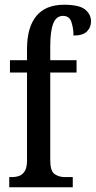

<svg xmlns="http://www.w3.org/2000/svg" viewBox="-20 -790 404 810"><path d="M19 0V-43H32Q47 -43 61 -48Q75 -53 84.5 -68Q94 -83 94 -114V-484H22V-536H94V-584Q94 -674 133 -722Q172 -770 250 -770Q315 -770 339.5 -749.5Q364 -729 364 -700Q364 -675 347 -657.5Q330 -640 290 -640Q290 -670 281.5 -696.5Q273 -723 246 -723Q217 -723 204.5 -690.5Q192 -658 192 -595V-536H303V-484H192V-114Q192 -68 210.5 -55.5Q229 -43 253 -43H287V0Z"/></svg>

Font: Noto Serif Lao ExtraCondensed Medium
Style: Regular
Weight: 500
Width: 2
Designer: Monotype Design Team
Foundry: Monotype Imaging Inc.
Version: Version 2.003; ttfautohint (v1.8.4.7-5d5b)